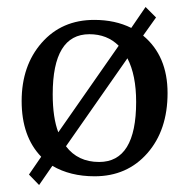

<svg xmlns="http://www.w3.org/2000/svg" viewBox="-20 -489 542 550"><path d="M98 -40Q42 -98 42 -199.5Q42 -301 99.5 -366.5Q157 -432 250 -432Q310 -432 356 -409L397 -469L427 -439L390 -387Q460 -329 460 -222.5Q460 -116 402 -50Q344 16 251 16Q181 16 130 -14L92 41L63 11ZM370 -197Q370 -274 345 -322L169 -70Q203 -25 264 -25Q370 -25 370 -197ZM131 -219Q131 -152 147 -110L320 -358Q287 -391 236 -391Q131 -391 131 -219Z"/></svg>

Font: Buenard
Style: Regular
Weight: 400
Designer: Gustavo Ibarra
Foundry: FontFuror
Version: Version 1.001 2011